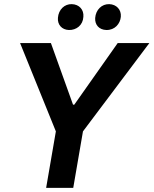

<svg xmlns="http://www.w3.org/2000/svg" viewBox="-20 -908 742 928"><path d="M203 0H334L381 -273L702 -700H549L339 -402H333L226 -700H77L250 -273ZM313 -763C349 -762 381 -786 383 -827C386 -861 363 -887 327 -888C292 -889 263 -862 260 -822C257 -789 279 -764 313 -763ZM494 -763C535 -762 561 -793 564 -827C567 -861 543 -887 508 -888C472 -889 443 -861 440 -821C438 -788 459 -764 494 -763Z"/></svg>

Font: Fixel Display SemiBold
Style: Italic
Weight: 600
Italic angle: -10°
Designer: AlfaBravo + MacPaw
Foundry: Kyrylo Tkachov, Marchela Mozhyna, Serhii Makarenko, Maria Weinstein, Zakhar Kryvoshyya
Version: Version 1.210;Glyphs 3.2 (3217)